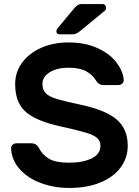

<svg xmlns="http://www.w3.org/2000/svg" viewBox="-20 -920 688 950"><path d="M585 -506.5C590.3 -511.5 592.7 -518 592 -526C590 -553.3 578.3 -581.3 557 -610C535.7 -638.7 504.5 -662.5 463.5 -681.5C422.5 -700.5 374 -710 318 -710C268.7 -710 224 -701.2 184 -683.5C144 -665.8 112.5 -641.3 89.5 -610C66.5 -578.7 55 -543.3 55 -504C55 -446 70.5 -402 101.5 -372C132.5 -342 183 -318.3 253 -301C279.7 -294.3 301.3 -289.3 318 -286C360 -276 391.3 -267.8 412 -261.5C432.7 -255.2 448.7 -247.2 460 -237.5C471.3 -227.8 477 -215 477 -199C477 -171 462.3 -150 433 -136C403.7 -122 367 -115 323 -115C277.7 -115 244.2 -121.5 222.5 -134.5C200.8 -147.5 184.3 -165 173 -187C169 -195 163.8 -201 157.5 -205C151.2 -209 142.7 -211 132 -211H62C54 -211 47.3 -208.5 42 -203.5C36.7 -198.5 34.3 -192 35 -184C37 -146 51.3 -112.2 78 -82.5C104.7 -52.8 139.7 -30 183 -14C226.3 2 273 10 323 10C381.7 10 432.8 1 476.5 -17C520.2 -35 553.7 -59.8 577 -91.5C600.3 -123.2 612 -159 612 -199C612 -253.7 594 -296.7 558 -328C522 -359.3 463.7 -383.7 383 -401C327 -413 286.7 -422.7 262 -430C237.3 -437.3 219.2 -446.5 207.5 -457.5C195.8 -468.5 190 -484 190 -504C190 -528.7 202.3 -548.3 227 -563C251.7 -577.7 282 -585 318 -585C354.7 -585 383.7 -579.3 405 -568C426.3 -556.7 442.7 -541.7 454 -523C458.7 -515 464 -509 470 -505C476 -501 484.3 -499 495 -499H565C573 -499 579.7 -501.5 585 -506.5ZM367 -896.5C362.3 -894.2 356.3 -889 349 -881L264 -779C260.7 -774.3 259 -770 259 -766C259 -755.3 264.3 -750 275 -750H335C344.3 -750 351.8 -751.3 357.5 -754C363.2 -756.7 369.7 -761 377 -767L500 -868C503.3 -871.3 505 -875.3 505 -880C505 -886 503.3 -890.8 500 -894.5C496.7 -898.2 492 -900 486 -900H386C378 -900 371.7 -898.8 367 -896.5Z"/></svg>

Font: Rubik
Style: Regular
Weight: 500
Designer: Hubert & Fischer
Foundry: Hubert & Fischer
Version: Version 1.100